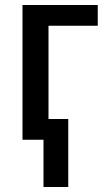

<svg xmlns="http://www.w3.org/2000/svg" viewBox="-20 -559 428 768"><path d="M371 -539V-456H174V-83H253V189H154V0H70V-539Z"/></svg>

Font: Noto Sans Display SemiCondensed Medium
Style: Regular
Weight: 500
Width: 4
Designer: Monotype Design Team
Foundry: Monotype Imaging Inc.
Version: Version 2.003